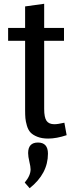

<svg xmlns="http://www.w3.org/2000/svg" viewBox="-20 -720 379 1017"><path d="M23 -504H113V-137Q113 -111 114.5 -94Q116 -77 122.5 -54.5Q129 -32 141.5 -18.5Q154 -5 178 4.5Q202 14 235 14Q279 14 333 -4L321 -70Q286 -62 268 -62Q239 -62 226.5 -80Q214 -98 214 -143V-504H319V-572H214V-700L113 -686V-572H23ZM129 91Q129 109 135.5 136Q142 163 142 177Q142 210 111 247L137 277Q234 200 234 94Q234 35 181 35Q129 35 129 91Z"/></svg>

Font: Glegoo
Style: Bold
Weight: 700
Version: Version 2.0.1; ttfautohint (v0.9) -r 48 -G 60